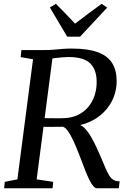

<svg xmlns="http://www.w3.org/2000/svg" viewBox="-20 -1012 694 1032"><path d="M2.5 0 5.5 -34.5 73.5 -48 157.5 -693.5 91 -705 95 -743H222.5Q247 -743 269 -745Q291 -747 314.5 -749Q338 -751 365 -751Q451.5 -751 504.5 -731.8Q557.5 -712.5 582 -674.2Q606.5 -636 607 -578.5Q607.5 -517 579.2 -464.5Q551 -412 499 -377.5Q447 -343 376 -333.5L393 -343Q413.5 -344.5 433 -325Q452.5 -305.5 469.5 -276.2Q486.5 -247 499.8 -217.5Q513 -188 521.5 -169Q537 -131.5 548 -106.2Q559 -81 569 -66Q579 -51 591.5 -44.2Q604 -37.5 623 -37.5L618.5 0H501Q492 0 481.8 -11.2Q471.5 -22.5 459.5 -46.8Q447.5 -71 433 -109.5Q418.5 -147.5 403.8 -185.5Q389 -223.5 374.2 -255.5Q359.5 -287.5 345 -307.8Q330.5 -328 316.5 -331Q313.5 -330.5 299.2 -330.5Q285 -330.5 266.2 -330.2Q247.5 -330 229.2 -330.2Q211 -330.5 200 -330.5L207 -377.5Q217 -377 234.8 -376.8Q252.5 -376.5 271.8 -376.5Q291 -376.5 306.2 -376.5Q321.5 -376.5 326.5 -377Q368 -379 400.5 -395Q433 -411 455.2 -438Q477.5 -465 489 -500.5Q500.5 -536 499.5 -577Q498 -640 463.2 -672.8Q428.5 -705.5 347.5 -705.5Q337 -705.5 316 -704Q295 -702.5 274.5 -699.8Q254 -697 244.5 -693.5L265.5 -727L177 -48L266 -34.5L262.5 0ZM341 -815 248 -972 280.5 -991.5Q306.5 -965 332.5 -938.5Q358.5 -912 383.5 -885Q418 -912 453.8 -938.2Q489.5 -964.5 526.5 -991.5L556 -971L410.5 -815Z"/></svg>

Font: Merriweather 48pt
Style: Italic
Weight: 400
Italic angle: -7.8°
Version: Version 2.101